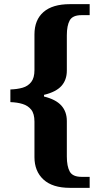

<svg xmlns="http://www.w3.org/2000/svg" viewBox="-20 -780 482 925"><path d="M317 125Q233 125 189.5 85Q146 45 146 -23V-194Q146 -232 130.5 -251.5Q115 -271 89 -279Q63 -287 30 -288V-349Q63 -350 89 -357.5Q115 -365 130.5 -385Q146 -405 146 -442V-614Q146 -684 189.5 -722Q233 -760 317 -760H412V-707H373Q330 -707 316 -682Q302 -657 302 -610V-440Q302 -395 276 -366Q250 -337 192 -323V-315Q249 -301 275.5 -271.5Q302 -242 302 -197V-26Q302 21 316 46.5Q330 72 373 72H412V125Z"/></svg>

Font: NotoSerif-Bold
Style: Regular
Weight: 700
Designer: Monotype Design Team
Foundry: Monotype Imaging Inc.
Version: Version 2.007; ttfautohint (v1.8) -l 8 -r 50 -G 200 -x 14 -D